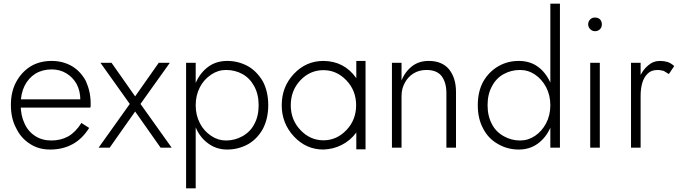

<svg xmlns="http://www.w3.org/2000/svg" viewBox="-20 -800 3681 1040"><path d="M252 10Q320 10 373 -19Q425 -47 463 -107L421 -134Q390 -85 351 -62Q310 -39 258 -39Q208 -39 171 -63Q132 -88 113 -131Q92 -174 92 -234Q92 -292 113 -335Q134 -377 172 -401Q210 -424 260 -424Q304 -424 339 -403Q375 -381 395 -345Q415 -307 415 -261L414 -259V-253Q413 -250 413 -245Q411 -243 410 -237L408 -231L430 -262H72V-217H469L471 -223V-229V-242Q471 -303 445 -361Q418 -412 371 -441Q321 -470 260 -470Q194 -470 145 -440Q96 -409 67 -355Q39 -303 39 -231Q39 -159 67 -107Q93 -52 142 -21Q188 10 252 10Z M850 0H910L741 -237L900 -460H840L712 -278L584 -460H524L683 -237L514 0H574L712 -196Z M1040 220V-460H988V220ZM1433 -230Q1433 -303 1404 -359Q1371 -414 1324 -441Q1271 -470 1211 -470Q1152 -470 1109 -439Q1065 -407 1041 -353Q1016 -304 1016 -230Q1016 -157 1041 -108Q1064 -54 1109 -22Q1153 10 1211 10Q1271 10 1324 -19Q1374 -48 1404 -102Q1433 -158 1433 -230ZM1381 -230Q1381 -170 1357 -127Q1336 -86 1293 -62Q1252 -39 1204 -39Q1161 -39 1124 -64Q1084 -91 1063 -132Q1040 -176 1040 -230Q1040 -284 1063 -328Q1084 -369 1124 -396Q1161 -421 1204 -421Q1253 -421 1293 -399Q1333 -377 1357 -333Q1381 -289 1381 -230Z M1909 -81 1910 -83V9H1960V-470H1910V-377L1909 -378Q1844 -469 1732 -470Q1638 -470 1572 -400Q1506 -330 1506 -230Q1506 -132 1572 -61Q1638 10 1732 10Q1786 8 1831 -15Q1878 -39 1909 -81ZM1857 -96Q1804 -40 1732 -40Q1660 -40 1607 -96Q1555 -151 1555 -230Q1555 -310 1607 -365Q1659 -420 1732 -420Q1804 -420 1857 -364Q1909 -309 1909 -230Q1909 -151 1857 -96Z M2398 -296V0H2450V-302Q2450 -378 2412 -425Q2374 -470 2302 -470Q2250 -470 2213 -442Q2174 -412 2155 -364V-460H2103V0H2155V-280Q2155 -320 2173 -352Q2190 -384 2221 -403Q2251 -421 2290 -421Q2346 -421 2372 -388Q2398 -353 2398 -296Z M2961 -780V0H3013V-780ZM2568 -230Q2568 -156 2598 -102Q2626 -48 2679 -19Q2729 10 2790 10Q2849 10 2893 -22Q2936 -53 2961 -108Q2985 -162 2985 -230Q2985 -299 2961 -353Q2935 -409 2893 -439Q2850 -470 2790 -470Q2729 -470 2679 -441Q2629 -412 2598 -359Q2568 -305 2568 -230ZM2621 -230Q2621 -290 2645 -333Q2668 -377 2709 -399Q2749 -421 2797 -421Q2841 -421 2878 -396Q2915 -371 2938 -328Q2961 -284 2961 -230Q2961 -176 2938 -132Q2915 -89 2878 -64Q2841 -39 2797 -39Q2750 -39 2709 -62Q2666 -86 2645 -127Q2621 -171 2621 -230Z M3166 -668Q3166 -653 3177 -642Q3188 -631 3203 -631Q3219 -631 3230 -642Q3240 -652 3240 -668Q3240 -685 3230 -695Q3220 -705 3203 -705Q3187 -705 3177 -695Q3166 -684 3166 -668ZM3177 -460V0H3229V-460Z M3450 -460H3398V0H3450ZM3603 -399 3632 -442Q3616 -457 3597 -464Q3577 -470 3555 -470Q3518 -470 3490 -445Q3459 -419 3443 -378Q3426 -329 3426 -280H3450Q3450 -320 3459 -351Q3468 -382 3489 -402Q3508 -421 3543 -421Q3555 -421 3575 -416Q3577 -415 3603 -399Z"/></svg>

Font: NM-font
Style: Light
Weight: 500
Designer: ""
Foundry: ""
Version: ""